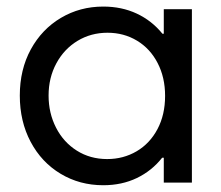

<svg xmlns="http://www.w3.org/2000/svg" viewBox="-20 -545 660 573"><path d="M468.8 -74.2H463.9Q433.1 -35.2 388.4 -13.7Q343.8 7.8 288.1 7.8Q217.8 7.8 160.9 -26.4Q104 -60.5 71.5 -121.6Q39.1 -182.6 39.1 -259.8Q39.1 -337.4 72 -397.7Q105 -458 161.9 -491.7Q218.8 -525.4 288.1 -525.4Q343.3 -525.4 388.2 -504.4Q433.1 -483.4 464.8 -444.3H468.8V-517.6H552.7V0H468.8ZM472.7 -258.8Q472.7 -314 450.4 -356.9Q428.2 -399.9 388.9 -423.6Q349.6 -447.3 300.8 -447.3Q251.5 -447.3 211.4 -423.1Q171.4 -398.9 148.2 -356Q125 -313 125 -259.8Q125 -207.5 147.2 -164.1Q169.4 -120.6 209.2 -95.5Q249 -70.3 299.8 -70.3Q348.1 -70.3 387.7 -93.5Q427.2 -116.7 450 -159.7Q472.7 -202.6 472.7 -258.8Z"/></svg>

Font: Reddit Sans Chocolate
Style: Regular
Weight: 400
Designer: Stephen Hutchings
Foundry: Reddit
Version: Version 1.013